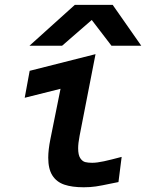

<svg xmlns="http://www.w3.org/2000/svg" viewBox="-20 -784 640 812"><path d="M184 -117Q184 -150 193 -195L236 -408.5L84.5 -370.5L105.5 -484.5L384 -555L316.5 -209Q310.5 -177.5 310.5 -157Q310.5 -128.5 319.5 -115Q328.5 -101.5 340.5 -98.5Q352.5 -95.5 370 -95.5Q390 -95.5 419.8 -102Q449.5 -108.5 494.5 -120.5L481 -14L448.5 -7.5Q409 1 385.5 4.5Q362 8 334 8Q284.5 8 251.8 -3.2Q219 -14.5 201.5 -42Q184 -69.5 184 -117ZM296.5 -763.5H456.5L577.5 -590.5H451.5L368 -699.5L242.5 -590.5H104.5Z"/></svg>

Font: JuliaMono BoldItalic
Style: Regular
Weight: 700
Italic angle: -9°
Monospace: yes
Designer: cormullion
Foundry: corm
Version: Version 0.049; ttfautohint (v1.8.4)